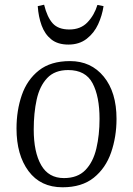

<svg xmlns="http://www.w3.org/2000/svg" viewBox="-20 -780 564 814"><path d="M245 14Q152 14 101 -54.5Q50 -123 50 -235Q50 -312 72.5 -377Q95 -442 145 -481.5Q195 -521 277 -521Q366 -521 420 -455Q474 -389 474 -276Q474 -200 451 -133.5Q428 -67 377.5 -26.5Q327 14 245 14ZM251 -25Q309 -25 342 -59Q375 -93 388.5 -150.5Q402 -208 402 -276Q402 -371 372.5 -427Q343 -483 269 -483Q212 -483 180 -449Q148 -415 135.5 -358Q123 -301 123 -231Q123 -135 154.5 -80Q186 -25 251 -25ZM270 -591Q225 -591 197.5 -613Q170 -635 156.5 -672Q143 -709 140 -754L167 -760Q180 -707 203.5 -681Q227 -655 274 -655Q322 -655 351 -685.5Q380 -716 393 -759L419 -754Q413 -714 396 -677Q379 -640 347.5 -615.5Q316 -591 270 -591Z"/></svg>

Font: Literata 36pt Light
Style: Italic
Weight: 300
Italic angle: -2°
Designer: Latin by Veronika Burian and Jose Scaglione. Greek by Irene Vlachou. Cyrillic by Vera Evstafieva
Foundry: TypeTogether
Version: Version 3.002